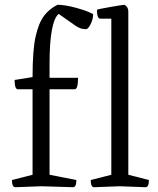

<svg xmlns="http://www.w3.org/2000/svg" viewBox="-20 -782 662 802"><path d="M220 -762Q252 -762 299 -749Q346 -736 369 -723Q369 -702 358.5 -681Q348 -660 339 -660Q316 -660 295.5 -674.5Q275 -689 253.5 -704Q232 -719 225 -724Q187 -691 187 -516V-457H306Q306 -409 292 -409H187V-52L299 -30Q299 0 285 0L153 -4L44 0Q30 0 30 -30L116 -52V-409H55Q41 -409 41 -448L116 -460Q116 -574 129 -630.5Q142 -687 164 -716Q186 -745 220 -762ZM588 0 481 -4 373 0Q359 0 359 -30L445 -52V-704H399Q385 -704 385 -741Q385 -743 439 -752.5Q493 -762 500 -762Q516 -753 516 -734V-52L602 -30Q602 0 588 0Z"/></svg>

Font: Mate
Style: Regular
Weight: 400
Designer: Eduardo Rodriguez Tunni
Foundry: Eduardo Rodriguez Tunni
Version: Version 1.002